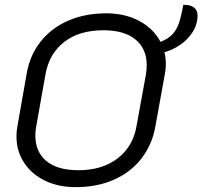

<svg xmlns="http://www.w3.org/2000/svg" viewBox="-20 -764 836 793"><path d="M659 -548Q665 -526 665 -500Q665 -478 661 -459L622 -243Q609 -168 565.5 -111Q522 -54 452 -22.5Q382 9 292 9Q222 9 166.5 -17.5Q111 -44 79.5 -92Q48 -140 48 -201Q48 -223 52 -243L90 -459Q103 -536 148 -592.5Q193 -649 262.5 -679Q332 -709 419 -709Q496 -709 555 -677.5Q614 -646 643 -591Q675 -604 692 -622Q709 -640 718.5 -667Q728 -694 737 -744Q765 -745 780.5 -733.5Q796 -722 796 -700Q796 -651 758.5 -609Q721 -567 659 -548ZM586 -495Q586 -562 540 -600.5Q494 -639 407 -639Q307 -639 245 -590.5Q183 -542 168 -458L130 -244Q126 -225 126 -204Q126 -137 171.5 -99Q217 -61 304 -61Q403 -61 466.5 -110.5Q530 -160 544 -244L583 -458Q586 -478 586 -495Z"/></svg>

Font: K2D Light
Style: Italic
Weight: 300
Italic angle: -10°
Designer: Katatrad Aksorn Co.,Ltd.
Foundry: Cadson Demak Co.,Ltd.
Version: Version 1.000; ttfautohint (v1.6)